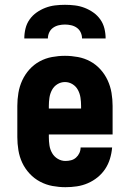

<svg xmlns="http://www.w3.org/2000/svg" viewBox="-20 -770 540 798"><path d="M252 8Q225 8 198 3Q171 -2 146.5 -15Q122 -28 103 -48.5Q84 -69 72.5 -93.5Q61 -118 56.5 -145.5Q52 -173 52 -200V-330Q52 -357 56.5 -384Q61 -411 72.5 -436Q84 -461 102.5 -481.5Q121 -502 145 -515Q169 -528 196 -533Q223 -538 250 -538Q277 -538 304 -533Q331 -528 355 -515Q379 -502 397.5 -481.5Q416 -461 427.5 -436Q439 -411 443.5 -384Q448 -357 448 -330V-211H183V-200Q183 -183 185.5 -166Q188 -149 196.5 -134Q205 -119 220 -110Q235 -101 252 -101Q264 -101 275.5 -104Q287 -107 296 -115Q305 -123 310 -134Q315 -145 315 -157H446Q444 -133 437 -110Q430 -87 417 -67.5Q404 -48 385.5 -33Q367 -18 345 -8.5Q323 1 299.5 4.5Q276 8 252 8ZM317 -319V-330Q317 -347 314.5 -364Q312 -381 304 -396Q296 -411 281.5 -420Q267 -429 250 -429Q233 -429 218.5 -420Q204 -411 196 -396Q188 -381 185.5 -364Q183 -347 183 -330V-319ZM81 -610Q81 -631 86 -651.5Q91 -672 103 -689Q115 -706 132 -718Q149 -730 168.5 -737.5Q188 -745 208.5 -747.5Q229 -750 250 -750Q271 -750 291.5 -747.5Q312 -745 331.5 -737.5Q351 -730 368 -718Q385 -706 397 -689Q409 -672 414 -651.5Q419 -631 419 -610H321Q321 -623 315.5 -635Q310 -647 299.5 -654.5Q289 -662 276 -665Q263 -668 250 -668Q237 -668 224 -665Q211 -662 200.5 -654.5Q190 -647 184.5 -635Q179 -623 179 -610Z"/></svg>

Font: Iosevka Slab Heavy
Style: Regular
Weight: 900
Monospace: yes
Designer: Belleve Invis
Foundry: Belleve Invis
Version: Version 11.1.0; ttfautohint (v1.8.3)